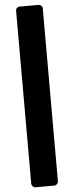

<svg xmlns="http://www.w3.org/2000/svg" viewBox="-71 -975 467 1212"><g transform="rotate(-5 162.5 -368.5)"><path d="M247.1 178.2Q247.1 188.5 239.3 196.3Q231.4 204.1 221.2 204.1H104Q92.8 204.1 85.4 196.3Q78.1 188.5 78.1 178.2V-916Q78.1 -926.8 85.4 -933.8Q92.8 -940.9 104 -940.9H221.2Q231.4 -940.9 239.3 -933.8Q247.1 -926.8 247.1 -916Z"/></g></svg>

Font: Ribeye
Style: Regular
Weight: 400
Designer: Astigmatic (AOETI)
Foundry: Astigmatic (AOETI)
Version: Version 1.000